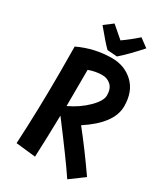

<svg xmlns="http://www.w3.org/2000/svg" viewBox="-232 -1009 992 1150"><g transform="rotate(30 264.5 -434.5)"><path d="M198 24 62 9Q75 -231 75 -489Q75 -607 74 -666Q184 -718 303 -718Q391 -718 450.5 -662Q510 -606 510 -504Q510 -386 343 -277Q434 -163 529 -26L433 45Q370 -50 207 -265Q204 -111 198 24ZM211 -584Q211 -415 210 -333Q284 -368 336 -419.5Q388 -471 388 -509Q388 -555 363.5 -578Q339 -601 303 -601Q259 -601 211 -584ZM323 -741 255 -746Q224 -776 154 -861L212 -905Q264 -859 293 -835Q343 -870 393 -914L451 -871Q379 -790 323 -741Z"/></g></svg>

Font: Boogaloo
Style: Regular
Weight: 400
Designer: John Vargas Beltran
Foundry: John Vargas Beltran
Version: Version 1.001